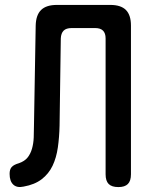

<svg xmlns="http://www.w3.org/2000/svg" viewBox="-20 -750 640 780"><path d="M125 -646Q126 -689 147 -709.5Q168 -730 211 -730H428Q471 -730 491.5 -709.5Q512 -689 512 -646V-42Q512 -15 499.5 -2.5Q487 10 461 10Q434 10 421.5 -2.5Q409 -15 409 -42V-594Q409 -615 398.5 -625.5Q388 -636 367 -636H271Q249 -636 238.5 -625.5Q228 -615 227 -594L222 -240Q221 -193 215 -151Q209 -109 193.5 -76.5Q178 -44 149.5 -22Q121 0 76 8Q49 14 34 0Q19 -14 19 -44Q19 -62 27.5 -71.5Q36 -81 57 -87Q80 -95 92 -110Q104 -125 110 -146Q116 -167 117 -191.5Q118 -216 118 -240Z"/></svg>

Font: Maple Mono NL Medium
Style: Regular
Weight: 500
Monospace: yes
Designer: subframe7536
Version: Version 7.000